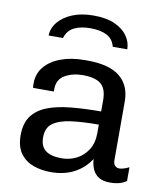

<svg xmlns="http://www.w3.org/2000/svg" viewBox="-83 -797 763 877"><g transform="rotate(10 299.0 -359.0)"><path d="M210 10Q169 10 131.6 -2.9Q94.2 -15.8 70.5 -47.1Q46.8 -78.5 46.8 -132.5Q46.8 -187.8 71.5 -221.5Q96.2 -255.2 141.8 -272.9Q187.2 -290.5 250.4 -296.6Q313.5 -302.8 390.2 -302.8V-354.8Q390.2 -408.5 363.4 -430.1Q336.5 -451.8 279.8 -451.8Q232.2 -451.8 196.9 -431.5Q161.5 -411.2 161.5 -366.5V-355H65.2Q64.2 -359.5 64.1 -365.2Q64 -371 64 -376.5Q64 -420.8 91.2 -453.4Q118.5 -486 166.4 -503.5Q214.2 -521 275.2 -521H289Q389.5 -521 439 -481Q488.5 -441 488.5 -366.2V-95.2Q488.5 -76.5 496.9 -68.6Q505.2 -60.8 516.2 -60.8Q526.5 -60.8 539 -64.9Q551.5 -69 561.8 -74.5V-10.5Q548.8 -0.8 529.6 4.6Q510.5 10 485 10Q453 10 433.4 -2.4Q413.8 -14.8 404.6 -35.8Q395.5 -56.8 394 -83Q364.5 -37.8 318.2 -13.9Q272 10 210 10ZM250 -60.8Q284.8 -60.8 316.6 -76.4Q348.5 -92 369.4 -123.8Q390.2 -155.5 390.2 -204V-241.8Q315.2 -241.8 261.1 -234.5Q207 -227.2 178.2 -206.1Q149.5 -185 149.5 -141Q149.5 -98.8 174.5 -79.8Q199.5 -60.8 250 -60.8ZM93.5 -603Q94.5 -637.5 118 -665.9Q141.5 -694.2 183.1 -711.4Q224.8 -728.5 281.2 -728.5Q339.2 -728.5 378.1 -711.4Q417 -694.2 437.5 -665.9Q458 -637.5 458.5 -603H391Q382.2 -638.5 352.6 -653.6Q323 -668.8 276.5 -668.8Q230.8 -668.8 200.8 -653.6Q170.8 -638.5 160.2 -603Z"/></g></svg>

Font: Chivo Medium
Style: Regular
Weight: 500
Designer: Hector Gatti
Foundry: Omnibus-Type
Version: Version 2.002